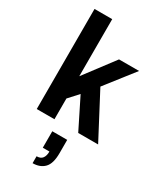

<svg xmlns="http://www.w3.org/2000/svg" viewBox="-251 -810 1012 1203"><g transform="rotate(30 255.0 -208.5)"><path d="M57 0V-724H185V-311L348 -527H493L332 -321L501 0H357L248 -219L185 -150V0ZM204 307V257Q233 257 246 239.5Q259 222 259 191H211V72H319V168Q319 244 288 275.5Q257 307 204 307Z"/></g></svg>

Font: Archivo SemiCondensed
Style: Bold
Weight: 680
Width: 4
Designer: Hector Gatti
Foundry: Omnibus-Type
Version: Version 2.001; ttfautohint (v1.8.3)